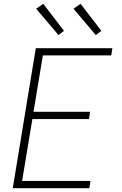

<svg xmlns="http://www.w3.org/2000/svg" viewBox="-20 -988 640 1008"><path d="M47 0 168 -735H570L564 -697H205L156 -401H453L447 -363H150L96 -38H455L449 0ZM483 -804 366 -942 403 -968 512 -826ZM287 -804 170 -942 207 -968 316 -826Z"/></svg>

Font: Iosevka Aile Extralight
Style: Italic
Weight: 200
Italic angle: -9°
Designer: Belleve Invis
Foundry: Belleve Invis
Version: Version 31.1.0; ttfautohint (v1.8.4)